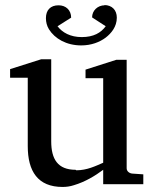

<svg xmlns="http://www.w3.org/2000/svg" viewBox="-20 -729 608 761"><path d="M280 -56C209 -56 183 -98 183 -169V-494H143L20 -455V-421H90V-150C90 -50 130 12 228 12C243 12 258 10 273 5C317 -8 357 -32 389 -56V1H548V-38L504 -41C493 -42 482 -50 482 -62V-492H441L319 -453V-419H389V-84C359 -71 325 -54 282 -54ZM395 -708C367 -708 345 -687 345 -660L399 -625C380 -599 351 -582 304 -582C259 -582 227 -600 208 -625L262 -659C262 -688 242 -708 212 -708C180 -708 162 -689 162 -657C162 -641 166 -626 174 -613C197 -576 243 -549 302 -549C342 -549 375 -562 399 -580C421 -597 443 -623 443 -659C443 -689 424 -709 393 -709Z"/></svg>

Font: Veleka
Style: Regular
Weight: 400
Designer: Stefan Peev, Context Ltd, 2016; SIL International, 1997-2014.
Foundry: Stefan Peev, Context Ltd, 2016
Version: Version 1.000